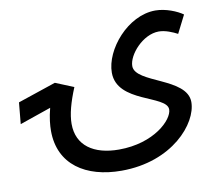

<svg xmlns="http://www.w3.org/2000/svg" viewBox="-161 -520 948 839"><g transform="rotate(-10 313.0 -101.0)"><path d="M39 6C39 156 155 231 313 231C539 231 665 83 665 -12C665 -121 438 -134 438 -211C438 -261 507 -340 578 -340C607 -340 639 -326 660 -315L700 -394C675 -412 625 -433 579 -433C456 -433 345 -300 345 -198C345 -63 564 -61 564 3C564 49 474 138 318 138C206 138 133 88 133 -8C133 -51 147 -102 173 -165L92 -198L-77 -141L-86 -46L53 -94C42 -52 39 -18 39 6Z"/></g></svg>

Font: Noto Sans Arabic Cond Med
Style: Regular
Weight: 500
Width: 3
Designer: Monotype Design Team, Nadine Chahine, Nizar Qandah and Khaled Hosny
Foundry: Monotype Imaging Inc.
Version: Version 2.012